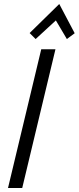

<svg xmlns="http://www.w3.org/2000/svg" viewBox="-20 -939 393 959"><path d="M20 0 186 -693H257L91 0ZM158 -744 128 -774 276 -919 353 -773 314 -744 259 -837Z"/></svg>

Font: Ubuntu Sans Condensed
Style: Italic
Weight: 400
Width: 3
Italic angle: -13.5°
Designer: Dalton Maag Ltd
Foundry: Dalton Maag Ltd
Version: Version 1.006; ttfautohint (v1.8.4.7-5d5b)